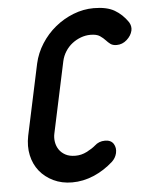

<svg xmlns="http://www.w3.org/2000/svg" viewBox="-53 -779 648 833"><g transform="rotate(-5 271.0 -362.5)"><path d="M339 -140Q358 -158 385 -158Q411 -158 422 -140.5Q433 -123 428 -100Q423 -79 407 -64Q368 -29 322 -9.5Q276 10 228 10Q183 10 146.5 -7.5Q110 -25 86.5 -54.5Q63 -84 54.5 -123.5Q46 -163 55 -208L121 -517Q131 -562 156.5 -602Q182 -642 218 -671.5Q254 -701 297.5 -718Q341 -735 386 -735Q443 -735 476.5 -715.5Q510 -696 534 -661Q545 -643 541 -624Q536 -602 516.5 -584.5Q497 -567 472 -567Q455 -567 445 -574.5Q435 -582 427 -591Q417 -602 403 -611.5Q389 -621 362 -621Q341 -621 320.5 -613.5Q300 -606 282.5 -592.5Q265 -579 252.5 -559.5Q240 -540 235 -517L169 -208Q165 -190 168 -171.5Q171 -153 181 -138Q191 -123 208.5 -113.5Q226 -104 252 -104Q278 -104 301.5 -116Q325 -128 339 -140Z"/></g></svg>

Font: VDS
Style: Bold Italic
Weight: 700
Designer: artmaker
Foundry: artmaker
Version: Version 1.000 2009 initial release